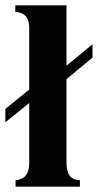

<svg xmlns="http://www.w3.org/2000/svg" viewBox="-42 -696 365 716"><path d="M303 -481V-531L206 -451V-676H15V-652C50 -649 67 -631 67 -591V-362L-22 -290V-240L67 -312V-89C67 -47 50 -27 16 -24V0H256V-24C223 -25 206 -44 206 -89V-401Z"/></svg>

Font: XITS
Style: Bold
Weight: 700
Designer: MicroPress Inc., with final additions and corrections provided by Coen Hoffman, Elsevier (retired)
Version: Version 1.107